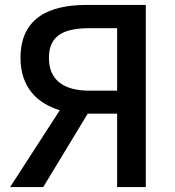

<svg xmlns="http://www.w3.org/2000/svg" viewBox="-20 -757 707 777"><path d="M454 -516V-390H343C236 -390 178 -434 178 -523C178 -612 236 -643 343 -643H398H454ZM570 -368V-737H449H329C177 -737 63 -683 63 -523C63 -405 129 -339 222 -311L21 0H155L335 -297H454V0H570Z"/></svg>

Font: GenSekiGothic2 TW M
Style: Regular
Weight: 500
Version: Version 2.100;PS 2.1;hotconv 16.6.51;makeotf.lib2.5.65220 DE